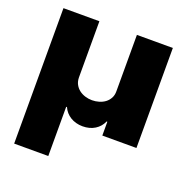

<svg xmlns="http://www.w3.org/2000/svg" viewBox="-131 -667 958 984"><g transform="rotate(20 348.0 -175.5)"><path d="M49.7 193.2V-545.5H245.7V-238.6Q246.1 -217.3 254.8 -201.2Q263.5 -185 277.7 -174.2Q291.9 -163.4 310.2 -157.7Q328.5 -152 348 -152Q367.5 -152 386 -157.5Q404.5 -163 418.9 -173.8Q433.2 -184.7 441.9 -200.8Q450.6 -217 450.3 -238.6V-545.5H646.3V0H460.2V-75.3H456Q443.2 -45.1 415 -27.5Q386.7 -9.9 348 -9.9Q329.2 -9.9 312.3 -14.6Q295.5 -19.2 281.6 -27.7Q267.8 -36.2 257.1 -48.3Q246.4 -60.4 240.1 -75.3H235.8V193.2Z"/></g></svg>

Font: Inter P Black
Style: Regular
Weight: 900
Designer: Rasmus Andersson
Foundry: rsms
Version: Version 3.018;git-588b23468